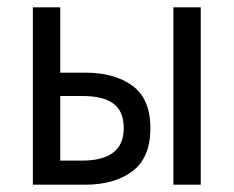

<svg xmlns="http://www.w3.org/2000/svg" viewBox="-20 -506 640 526"><path d="M70 0V-486H145V-307H213Q294 -307 343 -271Q392 -235 392 -155Q392 -74 343 -37Q294 0 213 0ZM145 -66H205Q319 -66 319 -155Q319 -201 291 -222Q263 -243 205 -243H145ZM455 0V-486H530V0Z"/></svg>

Font: Source Code Pro
Style: Regular
Weight: 400
Monospace: yes
Designer: Paul D. Hunt, Teo Tuominen
Foundry: Adobe Systems Incorporated
Version: Version 2.030;PS 1.000;hotconv 16.6.51;makeotf.lib2.5.65220